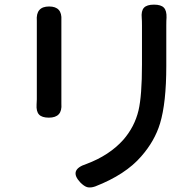

<svg xmlns="http://www.w3.org/2000/svg" viewBox="-20 -777 843 829"><path d="M356 31Q343 27 327 11Q275 -44 353 -69Q452 -106 512 -173Q561 -229 578 -300Q593 -364 593 -498V-667Q593 -689 592 -699Q589 -730 601.5 -743.5Q614 -757 645 -757Q675 -757 687.5 -744Q700 -731 699 -701Q698 -690 698 -667V-579V-492Q698 -333 671 -244Q648 -168 590 -102Q522 -23 391 28Q371 35 356 31ZM191 -269Q161 -269 148.5 -282.5Q136 -296 138 -326Q139 -334 139 -348V-512V-676Q139 -682 139 -687Q134 -749 192 -749Q249 -749 245 -690Q245 -683 245 -676V-348Q245 -339 245 -329Q250 -269 191 -269Z"/></svg>

Font: GenSenRounded JP M
Style: Regular
Weight: 500
Version: Version 1.501;PS 1;hotconv 16.6.51;makeotf.lib2.5.65220